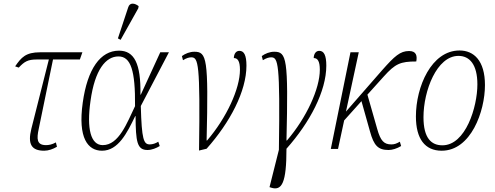

<svg xmlns="http://www.w3.org/2000/svg" viewBox="-20 -826 2743 1065"><path d="M225 10C249 10 274 1 296 -12L290 -36C268 -24 251 -21 235 -21C183 -21 183 -56 195 -112L274 -496H423L437 -536H203C122 -536 98 -507 64 -458L84 -451C115 -484 134 -496 183 -496H251L154 -112C132 -25 156 10 225 10Z M649 -605 747 -780 749 -792C729 -808 700 -815 691 -785L634 -613ZM546 10C636 10 685 -89 730 -182H732C733 -40 740 6 798 6C823 6 848 -5 866 -16L858 -40C844 -31 827 -25 811 -25C777 -25 766 -51 761 -238L917 -536H869L761 -301H759C762 -475 724 -545 640 -545C537 -545 465 -444 439 -257C411 -59 468 10 546 10ZM550 -21C483 -21 460 -112 482 -266C506 -440 567 -513 637 -513C706 -513 731 -434 729 -237C685 -146 640 -21 550 -21Z M989 -515 995 -492C1014 -504 1029 -508 1041 -508C1080 -508 1091 -476 1084 9L1126 -1C1256 -147 1347 -320 1347 -462C1347 -519 1334 -544 1308 -544C1290 -544 1278 -529 1277 -504C1299 -504 1311 -486 1311 -439C1311 -334 1237 -173 1129 -47H1126C1137 -503 1127 -539 1058 -539C1033 -539 1008 -529 989 -515Z M1484 215C1544 234 1569 188 1569 -1C1699 -147 1790 -320 1790 -462C1790 -519 1777 -544 1751 -544C1733 -544 1721 -529 1720 -504C1742 -504 1754 -486 1754 -439C1754 -334 1680 -173 1572 -47H1569C1580 -503 1570 -539 1501 -539C1476 -539 1451 -529 1432 -515L1438 -492C1457 -504 1472 -508 1484 -508C1523 -508 1534 -476 1527 5L1475 212Z M1815 0H1855L1889 -158L1985 -265L2032 -98C2054 -17 2078 6 2136 6C2156 6 2182 -2 2205 -16L2198 -40C2179 -29 2167 -25 2151 -25C2111 -25 2091 -43 2072 -112L2018 -301L2109 -402C2173 -473 2201 -485 2289 -485C2295 -517 2289 -543 2249 -543C2200 -543 2169 -515 2100 -437L1899 -207L1970 -536H1924Z M2430 10C2592 10 2670 -208 2670 -354C2670 -490 2608 -546 2529 -546C2373 -546 2287 -345 2287 -180C2287 -56 2337 10 2430 10ZM2434 -20C2373 -20 2329 -59 2329 -176C2329 -323 2403 -516 2523 -516C2585 -516 2628 -468 2628 -358C2628 -233 2563 -20 2434 -20Z"/></svg>

Font: Noto Serif Condensed ExtraLight
Style: Italic
Weight: 200
Width: 3
Italic angle: -12°
Designer: Monotype Design Team
Foundry: Monotype Imaging Inc.
Version: Version 2.013